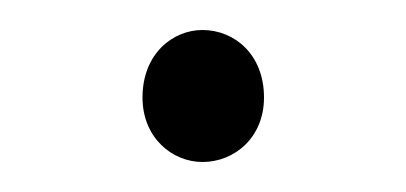

<svg xmlns="http://www.w3.org/2000/svg" viewBox="-20 -95 271 128"><path d="M115 13C136 13 156 -3 156 -30C156 -59 136 -75 115 -75C95 -75 75 -59 75 -30C75 -3 95 13 115 13Z"/></svg>

Font: Source Han Sans JP ExtraLight
Style: Regular
Weight: 250
Designer: Ryoko NISHIZUKA 西塚涼子 (kana, bopomofo & ideographs); Paul D. Hunt (Latin, Greek & Cyrillic); Sandoll Communications 산돌커뮤니
Foundry: Adobe
Version: Version 2.001;hotconv 1.0.107;makeotfexe 2.5.65593